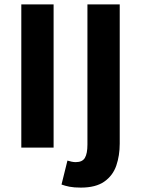

<svg xmlns="http://www.w3.org/2000/svg" viewBox="-20 -672 642 874"><path d="M77 0V-652H224V0ZM348 182Q317 182 296.5 178Q276 174 260 168L287 59Q297 62 306 64Q315 66 325 66Q355 66 366.5 46.5Q378 27 378 -14V-652H525V-18Q525 36 509.5 81.5Q494 127 455 154.5Q416 182 348 182Z"/></svg>

Font: Source Sans 3 ExtraLight
Style: Bold
Weight: 700
Version: Version 3.052;hotconv 1.1.0;makeotfexe 2.6.0